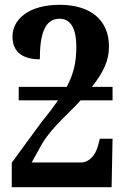

<svg xmlns="http://www.w3.org/2000/svg" viewBox="-20 -780 526 800"><path d="M29 0H445L449 -202H396L389 -175C378 -132 351 -103 317 -103H112L157 -184C201 -255 274 -314 316 -362H449V-418H363C413 -482 434 -528 434 -587C434 -693 361 -760 229 -760C98 -760 32 -698 32 -628C32 -560 78 -533 146 -533C146 -634 165 -702 228 -702C275 -702 298 -660 298 -586C298 -522 288 -475 258 -418H58V-362H222C203 -335 180 -304 152 -270L29 -102Z"/></svg>

Font: Noto Serif Condensed
Style: Bold
Weight: 700
Width: 3
Designer: Monotype Design Team
Foundry: Monotype Imaging Inc.
Version: Version 2.015